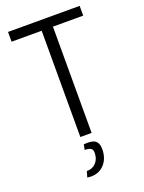

<svg xmlns="http://www.w3.org/2000/svg" viewBox="-169 -768 803 1073"><g transform="rotate(-20 233.0 -231.0)"><path d="M446 -690V-632H266V0H199V-632H20V-690ZM197 76 203 45Q250 40 271 54.5Q292 69 291 110Q289 169 252 202Q215 235 158 226L168 191Q201 192 222 170Q243 148 244 114Q245 93 235 85Q225 77 197 76Z"/></g></svg>

Font: exo2condensed_l
Style: Regular
Weight: 300
Width: 3
Designer: Natanael Gama
Version: Version 1.001;PS 001.001;hotconv 1.0.70;makeotf.lib2.5.58329